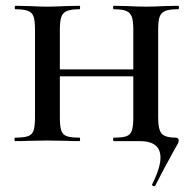

<svg xmlns="http://www.w3.org/2000/svg" viewBox="-20 -488 669 664"><path d="M513 156Q510 156 507.5 154Q505 152 506 150Q535 92 535 57Q535 0 463 0H374Q371 0 371 -6Q371 -12 374 -12Q404 -12 417.5 -17Q431 -22 436 -36.5Q441 -51 441 -81V-385Q441 -415 436 -429.5Q431 -444 417 -450Q403 -456 374 -456Q371 -456 371 -462Q371 -468 374 -468L420 -467Q460 -465 485 -465Q509 -465 549 -467L596 -468Q599 -468 599 -462Q599 -456 596 -456Q566 -456 552 -450.5Q538 -445 532.5 -431Q527 -417 527 -387V-81Q527 -38 540 -25Q553 -12 587 -12Q598 -12 598 -2Q598 3 594.5 10Q591 17 584 28Q540 108 517 154Q515 156 513 156ZM32 -12Q62 -12 76.5 -17Q91 -22 96 -36.5Q101 -51 101 -81V-387Q101 -417 96 -431Q91 -445 76.5 -450.5Q62 -456 33 -456Q31 -456 31 -462Q31 -468 33 -468L81 -467Q121 -465 143 -465Q169 -465 209 -467L255 -468Q257 -468 257 -462Q257 -456 255 -456Q226 -456 211.5 -450Q197 -444 192 -429.5Q187 -415 187 -385V-81Q187 -51 192 -36.5Q197 -22 211 -17Q225 -12 255 -12Q257 -12 257 -6Q257 0 255 0Q225 0 208 -1L143 -2L81 -1Q63 0 32 0Q30 0 30 -6Q30 -12 32 -12ZM141 -248H480V-224H141Z"/></svg>

Font: Cormorant SC SemiBold
Style: Regular
Weight: 600
Designer: Christian Thalmann (Catharsis Fonts)
Foundry: Catharsis Fonts
Version: Version 4.000